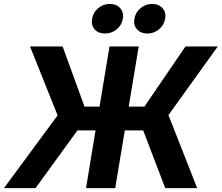

<svg xmlns="http://www.w3.org/2000/svg" viewBox="-57 -966 1138 986"><path d="M655.3 -727.5 604 -418.5H684.6L895.5 -727.5H1061.5L808.1 -375L955.6 0H791.5L678.2 -296.4H584L534.7 0H384.8L433.6 -296.4H340.8L125.5 0H-36.6L238.8 -373.5L97.2 -727.5H264.6L377 -418.5H454.1L505.4 -727.5ZM699.7 -793.9Q665.5 -793.9 646.5 -815.4Q627.4 -836.9 633.3 -869.6Q638.7 -902.3 664.6 -924.1Q690.4 -945.8 724.6 -945.8Q758.3 -945.8 777.6 -924.1Q796.9 -902.3 791 -869.6Q785.6 -836.9 759.5 -815.4Q733.4 -793.9 699.7 -793.9ZM481.9 -793.9Q447.8 -793.9 429 -815.4Q410.2 -836.9 416 -869.6Q421.4 -902.3 447.3 -924.1Q473.1 -945.8 506.8 -945.8Q541 -945.8 560.3 -924.1Q579.6 -902.3 573.7 -869.6Q568.4 -836.9 542.2 -815.4Q516.1 -793.9 481.9 -793.9Z"/></svg>

Font: Inter Display
Style: Bold Italic
Weight: 700
Italic angle: -9.39999°
Designer: Rasmus Andersson
Foundry: rsms
Version: Version 4.000;git-a52131595